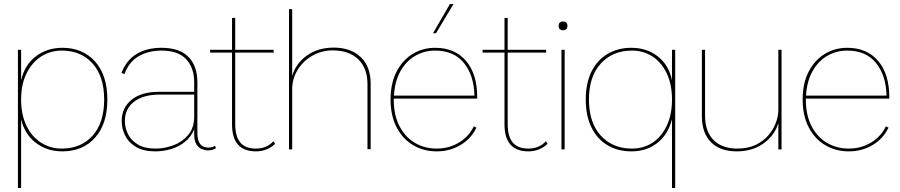

<svg xmlns="http://www.w3.org/2000/svg" viewBox="-20 -750 4518 964"><path d="M70 194V-500H86V-347Q104 -425 160.5 -467.5Q217 -510 293 -510Q396 -510 457.5 -441Q519 -372 519 -250Q519 -128 457.5 -59Q396 10 293 10Q217 10 160.5 -32.5Q104 -75 86 -151V194ZM290 -4Q387 -4 445 -69Q503 -134 503 -250Q503 -366 445 -431Q387 -496 290 -496Q232 -496 186 -466Q140 -436 113 -381Q86 -326 86 -250Q86 -175 112.5 -119.5Q139 -64 185.5 -34Q232 -4 290 -4Z M955 -336Q955 -410 914.5 -453Q874 -496 791 -496Q725 -496 676 -467.5Q627 -439 605 -378L590 -384Q615 -449 666.5 -479.5Q718 -510 791 -510Q881 -510 926 -464.5Q971 -419 971 -336V-81Q971 -9 1027 -9Q1045 -9 1060 -18L1064 -6Q1048 5 1024 5Q1009 5 993 -1.5Q977 -8 966 -25.5Q955 -43 955 -77V-101Q940 -64 910 -39Q880 -14 840.5 -2Q801 10 760 10Q701 10 663.5 -12Q626 -34 608.5 -69Q591 -104 591 -143Q591 -208 640 -248.5Q689 -289 779 -289H955ZM761 -4Q806 -4 850.5 -20.5Q895 -37 925 -72.5Q955 -108 955 -165V-275H781Q700 -275 653.5 -239.5Q607 -204 607 -143Q607 -108 623 -76Q639 -44 673 -24Q707 -4 761 -4Z M1353 -41 1361 -28Q1346 -12 1320.5 -1Q1295 10 1265 10Q1145 10 1145 -126V-486H1035V-500H1145V-660H1161V-500H1354V-486H1161V-126Q1161 -66 1186 -35Q1211 -4 1265 -4Q1319 -4 1353 -41Z M1431 0V-704H1447V-368Q1464 -430 1520 -470.5Q1576 -511 1655 -511Q1741 -511 1791 -463.5Q1841 -416 1841 -330V-1H1825V-328Q1825 -408 1778.5 -452.5Q1732 -497 1652 -497Q1594 -497 1547.5 -470Q1501 -443 1474 -398.5Q1447 -354 1447 -302V0Z M2173 10Q2107 10 2054.5 -21Q2002 -52 1971.5 -110.5Q1941 -169 1941 -250Q1941 -332 1971 -390Q2001 -448 2051.5 -479Q2102 -510 2165 -510Q2264 -510 2320 -444Q2376 -378 2376 -262V-255H1957V-250Q1957 -173 1985 -118Q2013 -63 2062 -33.5Q2111 -4 2173 -4Q2234 -4 2284 -34Q2334 -64 2359 -116L2372 -109Q2346 -54 2292.5 -22Q2239 10 2173 10ZM1958 -270H2362Q2360 -371 2309.5 -433.5Q2259 -496 2165 -496Q2109 -496 2063.5 -469Q2018 -442 1990 -391.5Q1962 -341 1958 -270ZM2239 -730H2257L2169 -583H2154Z M2721 -41 2729 -28Q2714 -12 2688.5 -1Q2663 10 2633 10Q2513 10 2513 -126V-486H2403V-500H2513V-660H2529V-500H2722V-486H2529V-126Q2529 -66 2554 -35Q2579 -4 2633 -4Q2687 -4 2721 -41Z M2815 -500V0H2799V-500ZM2807 -642Q2829 -642 2829 -620Q2829 -598 2807 -598Q2785 -598 2785 -620Q2785 -642 2807 -642Z M3354 194V-151Q3334 -74 3280 -32Q3226 10 3150 10Q3082 10 3030 -21Q2978 -52 2949.5 -110.5Q2921 -169 2921 -250Q2921 -332 2949.5 -390Q2978 -448 3030 -479Q3082 -510 3150 -510Q3227 -510 3282.5 -467Q3338 -424 3354 -347V-500H3370V194ZM3153 -4Q3212 -4 3257 -34Q3302 -64 3328 -119.5Q3354 -175 3354 -250Q3354 -326 3328 -381Q3302 -436 3256.5 -466Q3211 -496 3153 -496Q3056 -496 2996.5 -431Q2937 -366 2937 -250Q2937 -134 2996.5 -69Q3056 -4 3153 -4Z M3679 10Q3596 10 3550 -36Q3504 -82 3504 -167V-500H3520V-169Q3520 -90 3562.5 -47Q3605 -4 3682 -4Q3736 -4 3775 -23Q3814 -42 3839 -72Q3864 -102 3876 -135Q3888 -168 3888 -196V-500H3904V0H3888V-133Q3871 -72 3815 -31Q3759 10 3679 10Z M4242 10Q4176 10 4123.5 -21Q4071 -52 4040.5 -110.5Q4010 -169 4010 -250Q4010 -332 4040 -390Q4070 -448 4120.5 -479Q4171 -510 4234 -510Q4333 -510 4389 -444Q4445 -378 4445 -262V-255H4026V-250Q4026 -173 4054 -118Q4082 -63 4131 -33.5Q4180 -4 4242 -4Q4303 -4 4353 -34Q4403 -64 4428 -116L4441 -109Q4415 -54 4361.5 -22Q4308 10 4242 10ZM4027 -270H4431Q4429 -371 4378.5 -433.5Q4328 -496 4234 -496Q4178 -496 4132.5 -469Q4087 -442 4059 -391.5Q4031 -341 4027 -270Z"/></svg>

Font: Prodigy Sans Thin
Style: Regular
Weight: 100
Designer: Wei Huang
Foundry: Wei Huang
Version: Version 1.003; ttfautohint (v1.8.3)